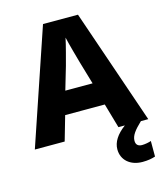

<svg xmlns="http://www.w3.org/2000/svg" viewBox="-136 -868 980 1156"><g transform="rotate(-15 353.5 -289.5)"><path d="M521 -51H561C507 -11 480 32 480 77C480 144 532 189 608 189C642 189 667 184 688 177V80C675 85 650 90 631 90C608 90 593 79 593 54C593 21 616 -8 661 -51H707L461 -768H243L0 -51H186L230 -204H477ZM397 -489 439 -346H269L311 -489C320 -523 344 -610 353 -654C363 -610 387 -524 397 -489Z"/></g></svg>

Font: Noto Sans Tamil UI ExtraBold
Style: Regular
Weight: 800
Designer: Jelle Bosma - Monotype Design Team
Foundry: Monotype Imaging Inc.
Version: Version 2.004